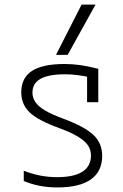

<svg xmlns="http://www.w3.org/2000/svg" viewBox="-20 -810 540 840"><path d="M231 10Q190 10 154 3Q118 -4 84 -18V-63Q120 -49 155.5 -42Q191 -35 230 -35Q304 -35 341 -59Q378 -83 378 -130Q378 -155 364.5 -174.5Q351 -194 320.5 -212.5Q290 -231 238 -250Q147 -283 110 -318Q73 -353 73 -406Q73 -469 119.5 -499.5Q166 -530 262 -530Q296 -530 329 -525.5Q362 -521 410 -509V-363H361V-503L387 -469Q346 -478 319 -481.5Q292 -485 265 -485Q192 -485 157 -465Q122 -445 122 -405Q122 -382 135 -363Q148 -344 177.5 -326.5Q207 -309 259 -290Q352 -255 389.5 -219Q427 -183 427 -128Q427 -60 377.5 -25Q328 10 231 10ZM276 -570H225L337 -790H398Z"/></svg>

Font: M PLUS 1 Code Light
Style: Regular
Weight: 300
Designer: Coji Morishita
Foundry: UNDERFOREST DESIGN
Version: Version 1.002